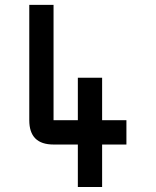

<svg xmlns="http://www.w3.org/2000/svg" viewBox="-20 -752 626 772"><path d="M97.7 -732.4H195.3V-268.6H293V-439.5H390.6V-268.6H488.3V-170.9H390.6V0H293V-170.9H195.3Q97.7 -170.9 97.7 -268.6Z"/></svg>

Font: BabelStone Zanabazar
Style: Regular
Weight: 400
Designer: Andrew West
Foundry: Andrew West
Version: Version 10.002;August 6, 2021